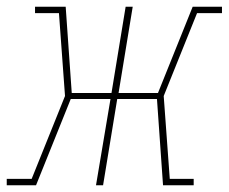

<svg xmlns="http://www.w3.org/2000/svg" viewBox="-52 -550 679 570"><path d="M-32 0V-19H42L141 -265L123 -511H52V-530H143L161 -274H279L321 -530H342L300 -274H417L520 -530H607V-511H533L434 -265L452 -19H523V0H432L414 -256H296L254 0H233L276 -256H158L55 0Z"/></svg>

Font: Iosevka Curly Slab ThEx
Style: Italic
Weight: 100
Width: 7
Italic angle: -9°
Monospace: yes
Designer: Belleve Invis
Foundry: Belleve Invis
Version: Version 11.1.0; ttfautohint (v1.8.3)